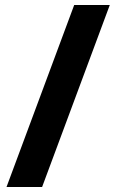

<svg xmlns="http://www.w3.org/2000/svg" viewBox="-20 -740 462 766"><path d="M418 -720H276L6 6H148Z"/></svg>

Font: Noto Sans Myanmar SemiCondensed ExtraBold
Style: Regular
Weight: 800
Width: 4
Designer: Monotype Design Team
Foundry: Monotype Imaging Inc.
Version: Version 2.107